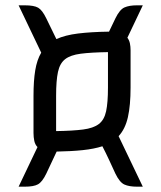

<svg xmlns="http://www.w3.org/2000/svg" viewBox="-20 -716 607 722"><path d="M154 -63Q139 -32 123 -23Q107 -14 73 -14H50L121 -163Q112 -172 109 -186Q106 -200 106 -216V-356Q106 -412 112.5 -451.5Q119 -491 135 -518L50 -696H73Q108 -696 123.5 -687Q139 -678 154 -647L192 -569Q225 -584 273.5 -590Q322 -596 390 -597L414 -647Q430 -680 448 -688Q466 -696 495 -696H517L459 -574Q466 -565 468.5 -553Q471 -541 471 -527V-387Q471 -320 461 -275.5Q451 -231 426 -204L517 -14H495Q466 -14 448 -22Q430 -30 414 -63Q403 -87 390.5 -114Q378 -141 365 -166Q334 -156 291.5 -151.5Q249 -147 193 -146ZM386 -387V-520Q322 -519 283.5 -514Q245 -509 225 -493.5Q205 -478 198 -445.5Q191 -413 191 -356V-223Q254 -224 292.5 -229Q331 -234 351.5 -249.5Q372 -265 379 -297.5Q386 -330 386 -387Z"/></svg>

Font: Warnes
Style: Regular
Weight: 400
Designer: Eduardo Rodriguez Tunni
Foundry: Eduardo Rodriguez Tunni
Version: Version 1.002; ttfautohint (v1.8.4.7-5d5b);gftools[0.9.23]